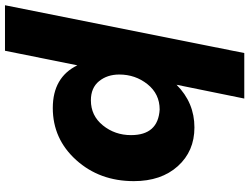

<svg xmlns="http://www.w3.org/2000/svg" viewBox="-152 -650 976 751"><g transform="rotate(90 335.5 -274.0)"><path d="M158 194H-20L167 -742H345L291 -477Q361 -547 458 -547Q551 -547 609.5 -482Q668 -417 668 -310Q668 -176 585.5 -84.5Q503 7 382 7Q262 7 215 -89ZM352 -142Q412 -142 450 -189Q488 -236 488 -299Q488 -405 388 -411Q327 -411 289 -363.5Q251 -316 251 -253Q251 -206 277 -174Q303 -142 352 -142Z"/></g></svg>

Font: Argentum Sans
Style: Bold Italic
Weight: 700
Italic angle: -11°
Designer: Julieta Ulanovsky (font), Cristiano Sobral (main changes and remaster)
Foundry: Julieta Ulanovsky (font), Cristiano Sobral (main changes and remaster)
Version: Version 2.007;June 15, 2022;FontCreator 14.0.0.2814 64-bit; 